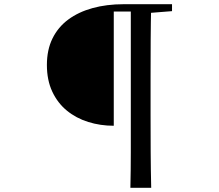

<svg xmlns="http://www.w3.org/2000/svg" viewBox="-20 -759 1040 913"><path d="M521 -161Q457 -161 399.5 -179Q342 -197 298 -233Q254 -269 228.5 -323.5Q203 -378 203 -450Q203 -522 229.5 -576Q256 -630 304.5 -666Q353 -702 420 -720.5Q487 -739 568 -739H650V-704H521ZM600 134Q602 50 602 -36Q602 -122 602 -209V-739H699Q697 -655 696.5 -568.5Q696 -482 696 -394V-210Q696 -124 696.5 -37.5Q697 49 699 134ZM649 -695V-739H798V-706L660 -695Z"/></svg>

Font: Noto Serif TC ExtraLight Medium
Style: Regular
Weight: 500
Version: Version 2.002-H1;hotconv 1.1.0;makeotfexe 2.6.0